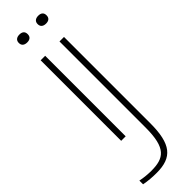

<svg xmlns="http://www.w3.org/2000/svg" viewBox="-315 -639 843 843"><g transform="rotate(-45 106.0 -218.0)"><path d="M45 -500V0H73V-500ZM-22 203C3 208 29 210 56 210C152 210 190 165 190 35V-500H162V35C162 162 124 187 45 187C29 187 1 185 -22 180ZM31 -621C31 -606 41 -597 59 -597C77 -597 86 -606 86 -621V-622C86 -637 77 -646 59 -646C41 -646 31 -637 31 -622ZM148 -621C148 -606 158 -597 176 -597C194 -597 203 -606 203 -621V-622C203 -637 194 -646 176 -646C158 -646 148 -637 148 -622Z"/></g></svg>

Font: LT Wave Thin
Style: Regular
Weight: 100
Designer: Daniel Lyons
Version: Version 2.5 (Glyphs App)